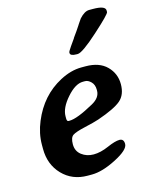

<svg xmlns="http://www.w3.org/2000/svg" viewBox="-108 -780 674 850"><g transform="rotate(-15 229.0 -354.5)"><path d="M160.6 -280.3V-269.5Q160.6 -256.8 168.5 -256.8H172.9Q207.5 -256.8 286.6 -300.8Q324.7 -321.8 324.7 -354V-358.4Q324.7 -381.3 311.3 -394.8Q297.9 -408.2 284.2 -408.2H274.4Q239.3 -408.2 200 -363.3Q160.6 -318.4 160.6 -280.3ZM284.2 -532.7H279.3Q250 -532.7 250 -546.4V-548.8Q250 -553.2 264.6 -574.2L285.2 -603.5L286.6 -606.4L293.9 -616.7L304.7 -631.8L319.8 -654.3L322.8 -659.2L337.9 -681.2Q361.8 -708 383.3 -708H400.4Q457.5 -708 457.5 -686V-678.7Q457.5 -669.4 381.6 -601.1Q305.7 -532.7 284.2 -532.7ZM284.2 -471.2H303.2Q366.2 -471.2 400.1 -437.3Q434.1 -403.3 434.1 -354.7Q434.1 -306.2 405 -281.2Q376 -256.3 296.9 -229Q273.4 -221.2 231 -211.7Q188.5 -202.1 174.1 -192.6Q159.7 -183.1 159.7 -151.9Q159.7 -120.6 182.9 -102.8Q206.1 -85 237.8 -85Q269.5 -85 306.6 -101.3Q343.8 -117.7 363.8 -117.7Q383.8 -117.7 383.8 -93.8Q383.8 -67.4 319.3 -34.2Q254.9 -1 206.5 -1H187Q117.2 -1 72 -48.1Q26.9 -95.2 26.9 -167V-186Q26.9 -237.3 48.8 -290Q92.3 -395 185.5 -444.3Q236.3 -471.2 284.2 -471.2Z"/></g></svg>

Font: Averia Serif Libre
Style: Bold Italic
Weight: 700
Italic angle: -6.90001°
Version: Version 1.002